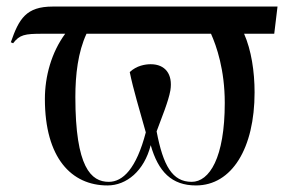

<svg xmlns="http://www.w3.org/2000/svg" viewBox="-20 -556 898 586"><path d="M308 10C366 10 420 -34 440 -113C463 -32 504 10 578 10C688 10 757 -104 757 -274C757 -338 747 -403 725 -453H817L827 -536H141C60 -536 38 -499 13 -427L20 -424C40 -450 55 -453 110 -453H179C137 -396 117 -323 117 -254C117 -74 198 10 308 10ZM565 -1C506 -1 478 -50 458 -155C473 -196 494 -246 500 -280C508 -330 484 -360 440 -360C424 -360 397 -356 376 -336C387 -282 405 -224 425 -152C396 -41 355 -1 312 -1C258 -1 210 -45 210 -260C210 -328 218 -397 244 -453H624C641 -415 666 -343 666 -242C666 -74 619 -1 565 -1Z"/></svg>

Font: Noto Serif Display SemiCondensed
Style: Regular
Weight: 400
Width: 4
Designer: Monotype Design Team
Foundry: Monotype Imaging Inc.
Version: Version 2.009